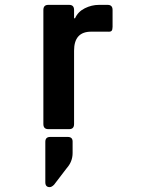

<svg xmlns="http://www.w3.org/2000/svg" viewBox="-20 -530 640 788"><path d="M278 51V98Q278 133 254 160L202 228Q192 238 184 238Q166 238 166 218V52Q166 32 186 32H258Q278 32 278 51ZM264 0H178Q158 0 158 -21V-489Q158 -510 178 -510H264Q284 -510 284 -489V-455H288Q300 -482 328 -496Q356 -510 386 -510H422Q442 -510 442 -489V-420Q442 -408 438 -403.5Q434 -399 422 -400H354Q284 -400 284 -322V-21Q284 0 264 0Z"/></svg>

Font: RajdhaniMono
Style: Bold
Weight: 700
Monospace: yes
Designer: Satya Rajpurohit, Jyotish Sonowal
Foundry: Indian Type Foundry
Version: Version 1.201;PS 1.0;hotconv 1.0.78;makeotf.lib2.5.61930; tt